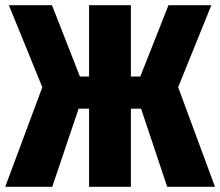

<svg xmlns="http://www.w3.org/2000/svg" viewBox="-31 -715 843 735"><path d="M651 -381 792 0H609L509 -299H470V0H310V-299H270L169 0H-11L131 -381L3 -695H168L275 -422H310V-695H470V-422H506L614 -695H778Z"/></svg>

Font: Fira Sans Compressed ExtraBold
Style: Regular
Weight: 800
Width: 1
Designer: bBox Type GmbH & Carrois Corporate GbR & Edenspiekermann AG
Foundry: bBox Type GmbH & Carrois Corporate GbR & Edenspiekermann AG
Version: Version 4.301